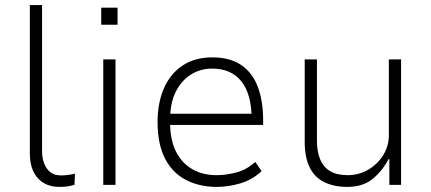

<svg xmlns="http://www.w3.org/2000/svg" viewBox="-20 -725 1690 753"><path d="M214 8Q159 8 128 -26.5Q97 -61 97 -125V-705H145V-131Q145 -106 153 -84.5Q161 -63 177 -50Q193 -37 219 -37Q233 -37 247.5 -39Q262 -41 274 -44L272 0Q258 4 244.5 6Q231 8 214 8Z M377 -628V-695H441V-628ZM385 0V-492H433V0Z M830 8Q762 8 709 -19.5Q656 -47 627 -103.5Q598 -160 598 -247Q598 -322 623 -379Q648 -436 696 -468Q744 -500 813 -500Q882 -500 926.5 -469.5Q971 -439 991.5 -383.5Q1012 -328 1012 -252V-235H630V-279H989L967 -256Q967 -355 927 -405.5Q887 -456 812 -456Q766 -456 728.5 -432.5Q691 -409 669 -364.5Q647 -320 647 -254V-246Q647 -176 670.5 -130Q694 -84 735 -61Q776 -38 829 -38Q866 -38 906.5 -48.5Q947 -59 981 -90L1006 -54Q970 -20 923 -6Q876 8 830 8Z M1342 8Q1290 8 1252 -10.5Q1214 -29 1194.5 -68.5Q1175 -108 1175 -169V-492H1223V-172Q1223 -131 1235.5 -100.5Q1248 -70 1274.5 -54Q1301 -38 1343 -38Q1388 -38 1425 -60Q1462 -82 1483.5 -117.5Q1505 -153 1505 -195V-492H1553V0H1507V-101H1504Q1479 -54 1441 -23Q1403 8 1342 8Z"/></svg>

Font: Nunito Sans 7pt SemiCondensed ExtraLight
Style: Regular
Weight: 250
Width: 4
Designer: Vernon Adams
Foundry: Vernon Adams
Version: Version 3.101;gftools[0.9.27]